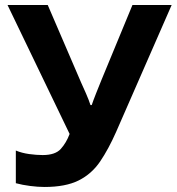

<svg xmlns="http://www.w3.org/2000/svg" viewBox="-20 -734 703 764"><path d="M442 -209Q412 -141 378.5 -91.5Q345 -42 293 -16Q241 10 157 10Q131 10 100 6Q69 2 43 -5V-135Q67 -125 96 -121Q125 -117 150 -117Q200 -117 222 -141.5Q244 -166 257 -201L10 -714H170L303 -405Q310 -390 322 -362.5Q334 -335 340 -316H345Q351 -334 362.5 -363Q374 -392 383 -414L507 -714H663Z"/></svg>

Font: RS Noto Sans
Style: Bold
Weight: 700
Designer: Monotype Design Team
Foundry: Monotype Imaging Inc.
Version: Version 3.10